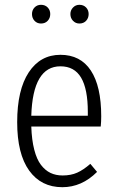

<svg xmlns="http://www.w3.org/2000/svg" viewBox="-20 -760 483 791"><path d="M148.9 -663.1Q132.8 -663.1 122.3 -674.3Q111.8 -685.5 111.8 -702.1Q111.8 -718.3 122.3 -729.2Q132.8 -740.2 148.9 -740.2Q166 -740.2 176.5 -729.2Q187 -718.3 187 -702.1Q187 -685.5 176.5 -674.3Q166 -663.1 148.9 -663.1ZM307.1 -663.1Q291.5 -663.1 280.8 -674.3Q270 -685.5 270 -702.1Q270 -717.8 280.8 -729Q291.5 -740.2 307.1 -740.2Q324.2 -740.2 334.7 -729.2Q345.2 -718.3 345.2 -702.1Q345.2 -685.5 334.7 -674.3Q324.2 -663.1 307.1 -663.1ZM397 -280.8Q397 -258.3 395 -238.8H108.9Q110.8 -183.1 121.1 -143.3Q131.3 -103.5 148.7 -80.8Q166 -58.1 188 -47.6Q210 -37.1 237.8 -37.1Q272 -37.1 297.9 -48.6Q323.7 -60.1 352.1 -85L379.9 -51.8Q316.9 11.2 236.8 11.2Q149.4 11.2 100.1 -57.4Q50.8 -126 50.8 -256.8Q50.8 -389.6 98.4 -461.9Q146 -534.2 229 -534.2Q311.5 -534.2 354.2 -469.5Q397 -404.8 397 -280.8ZM341.8 -283.2V-298.8Q341.8 -393.1 314.2 -439.9Q286.6 -486.8 229 -486.8Q115.2 -486.8 108.9 -283.2Z"/></svg>

Font: Fira Sans Compressed Light
Style: Regular
Weight: 300
Width: 1
Designer: Carrois Corporate & Edenspiekermann AG
Foundry: Carrois Corporate GbR & Edenspiekermann AG
Version: Version 4.203;PS 004.203;hotconv 1.0.88;makeotf.lib2.5.64775